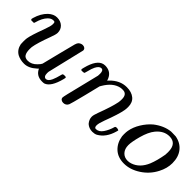

<svg xmlns="http://www.w3.org/2000/svg" viewBox="54 -990 1549 1549"><g transform="rotate(45 828.5 -215.5)"><path d="M463 -431Q477 -431 486.5 -423.5Q496 -416 496 -402L420 -84Q419 -79 419 -68Q419 -26 447 -26Q470 -29 486 -64Q497 -87 512 -145Q514 -153 532 -153Q541 -153 544 -152.5Q547 -152 549 -150Q551 -148 551 -144Q551 -141 548 -129Q518 -11 462 8Q454 10 438 10Q372 10 347 -46Q341 -41 335 -35Q285 11 233 11Q189 11 155 -7Q114 -31 104 -82Q103 -89 103 -113Q103 -137 105 -150Q112 -193 151 -297Q173 -356 173 -379Q173 -393 170.5 -398.5Q168 -404 159 -404H154Q131 -404 110 -383Q78 -351 61 -287Q61 -286 60 -283.5Q59 -281 58.5 -280.5Q58 -280 57 -279Q56 -278 53.5 -278Q51 -278 49 -278Q47 -278 41 -278H27Q21 -284 21 -287Q21 -290 24 -301Q44 -370 86 -410Q121 -442 158 -442Q200 -442 225 -418.5Q250 -395 250 -358Q250 -338 232 -291Q191 -181 183 -128Q182 -120 182 -105Q182 -67 194 -47Q206 -27 238 -27Q280 -27 314 -63Q334 -83 339 -95Q341 -99 377 -247Q407 -367 413 -387.5Q419 -408 427 -416Q444 -431 463 -431Z M680 11Q666 11 656 3.5Q646 -4 646 -17Q646 -30 684 -180Q722 -330 724 -343Q725 -348 725 -366Q725 -405 701 -405Q678 -405 659 -368Q648 -347 638 -305Q632 -285 632 -284Q630 -278 613 -278H599Q593 -284 593 -287Q593 -291 598 -308Q628 -426 690 -440Q698 -442 707 -442Q766 -442 792 -397Q803 -378 803 -369Q803 -367 804 -367L815 -378Q877 -442 954 -442Q1009 -442 1042 -415Q1075 -388 1075 -336Q1075 -313 1072 -298Q1062 -241 1017 -123Q999 -75 999 -52Q999 -26 1016 -26Q1050 -26 1074.5 -62Q1099 -98 1112 -145Q1114 -153 1132 -153Q1151 -150 1152 -145Q1152 -144 1148 -130Q1122 -37 1054 1Q1036 10 1011 10Q973 10 946 -14Q922 -42 922 -73Q922 -92 936 -129Q980 -246 992 -307Q995 -322 995 -345Q995 -404 946 -404Q928 -404 920 -402Q850 -387 801 -303L794 -291L761 -157Q728 -26 723 -16Q710 11 680 11Z M1459 -441H1473Q1505 -441 1513 -440Q1576 -429 1612 -384Q1648 -339 1648 -268Q1648 -209 1617 -150Q1580 -78 1511.5 -33.5Q1443 11 1373 11Q1303 11 1260 -29Q1217 -69 1207 -134Q1206 -140 1206 -156Q1206 -182 1209 -198Q1218 -249 1248 -297.5Q1278 -346 1318 -380Q1386 -433 1459 -441ZM1293 -120Q1293 -77 1316.5 -51.5Q1340 -26 1378 -26Q1396 -26 1414 -32Q1487 -56 1523 -142Q1545 -196 1559 -277Q1560 -283 1560 -308Q1560 -405 1478 -405Q1415 -405 1367 -347Q1334 -307 1313 -231Q1293 -158 1293 -120Z"/></g></svg>

Font: MathJax_Math
Style: Italic
Weight: 400
Version: Version 1.1